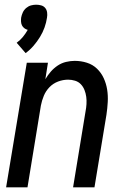

<svg xmlns="http://www.w3.org/2000/svg" viewBox="-20 -797 540 817"><path d="M89 -571 51 -615Q66 -626 77.5 -640Q89 -654 98 -670Q90 -672 83.5 -677Q77 -682 73.5 -689Q70 -696 69.5 -705Q69 -714 70 -722Q72 -733 77 -744Q82 -755 91.5 -763Q101 -771 112 -774Q123 -777 134 -777Q145 -777 155.5 -774Q166 -771 172.5 -763Q179 -755 180.5 -744Q182 -733 180 -722Q177 -701 169.5 -680Q162 -659 150 -639.5Q138 -620 123 -602.5Q108 -585 89 -571ZM6 0 94 -530H184L173 -460Q183 -477 196 -492Q209 -507 225.5 -518Q242 -529 261 -533.5Q280 -538 298 -538Q325 -538 350 -530Q375 -522 393 -504.5Q411 -487 421.5 -464Q432 -441 436 -415.5Q440 -390 438.5 -363Q437 -336 433 -309L382 0H291L344 -323Q347 -338 348 -354Q349 -370 347 -385Q345 -400 339.5 -414Q334 -428 324 -438.5Q314 -449 299.5 -453.5Q285 -458 270 -458Q248 -458 227 -450Q206 -442 190.5 -426Q175 -410 166.5 -389.5Q158 -369 154 -348L97 0Z"/></svg>

Font: Iosevka Curly Medium Oblique
Style: Regular
Weight: 500
Italic angle: -9°
Monospace: yes
Designer: Belleve Invis
Foundry: Belleve Invis
Version: Version 11.1.0; ttfautohint (v1.8.3)